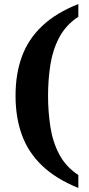

<svg xmlns="http://www.w3.org/2000/svg" viewBox="-20 -792 440 951"><path d="M368 139Q257 94 188.5 28.5Q120 -37 88.5 -123.5Q57 -210 57 -318Q57 -426 88.5 -512Q120 -598 188.5 -663Q257 -728 368 -772V-709Q306 -668 273.5 -606.5Q241 -545 229.5 -471Q218 -397 218 -318Q218 -239 229.5 -164Q241 -89 273.5 -27.5Q306 34 368 75Z"/></svg>

Font: Noto Naskh Arabic
Style: Bold
Weight: 700
Designer: Monotype Design Team, David Williams, Mohamad Dakak and Nizar Qandah
Foundry: Monotype Imaging Inc.
Version: Version 2.016